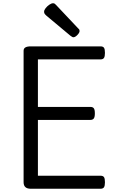

<svg xmlns="http://www.w3.org/2000/svg" viewBox="-20 -1160 703 1180"><path d="M169 0Q147 0 136 -10Q125 -20 125 -40V-848Q125 -862 136 -868.5Q147 -875 169 -875H598Q613 -875 619 -866.5Q625 -858 625 -835Q625 -813 619 -804Q613 -795 598 -795H213V-503H535Q550 -503 556.5 -494.5Q563 -486 563 -463Q563 -441 556.5 -432Q550 -423 535 -423H213V-80H598Q613 -80 619 -71.5Q625 -63 625 -40Q625 -18 619 -9Q613 0 598 0ZM431 -931Q427 -931 422.5 -934Q418 -937 412 -941L266 -1063Q257 -1071 254 -1076Q251 -1081 251 -1088Q251 -1098 260.5 -1110Q270 -1122 283 -1131Q296 -1140 306 -1140Q312 -1140 316.5 -1137Q321 -1134 325 -1129L460 -986Q467 -980 468 -976.5Q469 -973 469 -969Q469 -959 455.5 -945Q442 -931 431 -931Z"/></svg>

Font: Playwrite GB S
Style: Regular
Weight: 400
Designer: Veronika Burian, José Scaglione
Foundry: TypeTogether
Version: Version 1.000